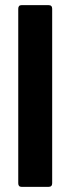

<svg xmlns="http://www.w3.org/2000/svg" viewBox="-20 -696 273 747"><path d="M64 -238Q51 -238 51 -252V-662Q51 -676 64 -676H169Q183 -676 183 -662V-252Q183 -238 169 -238ZM64 31Q51 31 51 17V-393Q51 -407 64 -407H169Q183 -407 183 -393V17Q183 31 169 31Z"/></svg>

Font: Sofia Sans Condensed Black
Style: Regular
Weight: 900
Designer: Botio Nikoltchev, Ani Petrova
Foundry: lettersoup
Version: Version 4.101